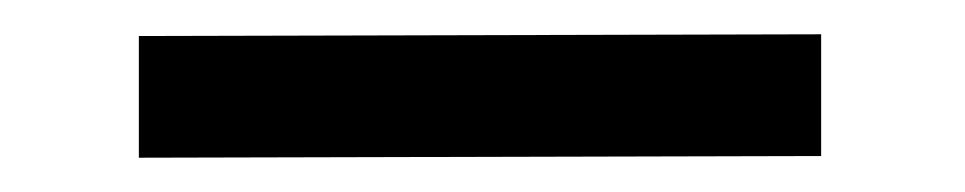

<svg xmlns="http://www.w3.org/2000/svg" viewBox="-20 28 563 112"><path d="M61 49V120L459 119V48Z"/></svg>

Font: Cheyenne Sans
Style: Regular
Weight: 400
Designer: The Public Sans project authors (U.S. Web Design System), Libre Franklin designed by Pablo Impallari and Rodrigo Fuenzal
Foundry: The Cheyenne Sans Project Authors
Version: Version 2.007